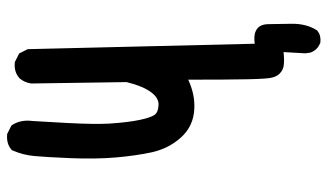

<svg xmlns="http://www.w3.org/2000/svg" viewBox="-211 -585 922 540"><g transform="rotate(-90 250.0 -315.0)"><path d="M397.5 124Q380.4 116.7 373 99.6L372.6 98.1L372.1 97.2L370.1 83.5V82.5V81.5L373.5 21.5Q360.8 22.9 351.1 22.9Q341.3 22.9 332.5 21.5Q324.7 19.5 318.4 15.1Q312 10.7 307.9 4.2Q303.7 -2.4 301.8 -10.7Q298.3 -22.9 297.1 -78.6Q295.9 -134.3 295.9 -246.6Q254.9 -227.5 214.4 -229.5Q165.5 -231.4 133.3 -267.1Q102.5 -301.3 91.8 -348.6Q82 -394 77.1 -450.9Q72.3 -507.8 75.2 -577.6Q78.1 -647 81.1 -678.7Q82.5 -694.8 86.4 -710.2Q90.3 -725.6 96.7 -740.2L97.2 -742.2L99.1 -743.7Q115.7 -758.3 141.6 -755.9H143.6L145 -754.9L164.6 -745.1L167 -743.7L168.5 -741.7Q184.1 -717.3 179.7 -684.6Q176.3 -629.4 174.1 -586.9Q171.9 -544.4 171.6 -515.1Q171.4 -485.8 172.4 -468.3Q175.8 -416.5 182.6 -383.8Q189 -352.5 197.3 -340.8Q204.6 -331.1 224.6 -330.1Q244.1 -329.1 260.3 -350.6Q277.8 -374 289.1 -419.9L285.2 -687.5V-688V-688.5Q286.6 -697.8 290.3 -706.1Q293.9 -714.4 300.3 -721.7H300.8L301.3 -722.2Q317.9 -736.8 343.8 -734.4H345.7L347.2 -733.4L366.7 -723.6L369.6 -722.2L371.1 -719.2L380.9 -699.7L381.8 -697.8V-695.3L397 -59.6Q407.7 -61 416.5 -60.5Q425.3 -60.1 432.6 -56.6Q452.1 -48.3 452.1 -20Q452.1 2 453.1 42Q454.1 85 435.1 114.7L434.1 116.2L432.6 117.2Q419.9 127.4 400.4 125L398.9 124.5Z"/></g></svg>

Font: NaikaiFont
Style: Bold
Weight: 700
Version: Version 1.89